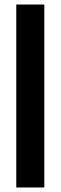

<svg xmlns="http://www.w3.org/2000/svg" viewBox="-20 -680 268 849"><path d="M52 149V-660H176V149Z"/></svg>

Font: Bricolage Grotesque 72pt
Style: Bold
Weight: 700
Designer: Mathieu Triay
Foundry: Atelier Triay
Version: Version 1.001;gftools[0.9.33.dev8+g029e19f]